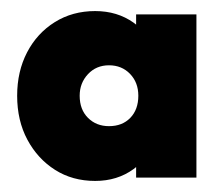

<svg xmlns="http://www.w3.org/2000/svg" viewBox="-20 -735 404 347"><path d="M152 -408Q111 -408 79.5 -428Q48 -448 29.5 -482.5Q11 -517 11 -562Q11 -606 29 -640.5Q47 -675 79 -695Q111 -715 152 -715Q192 -715 221.5 -694Q251 -673 257 -641V-482Q251 -451 221.5 -429.5Q192 -408 152 -408ZM177 -507Q201 -507 215.5 -522Q230 -537 230 -562Q230 -586 215 -601.5Q200 -617 177 -617Q154 -617 139 -601Q124 -585 124 -562Q124 -537 139 -522Q154 -507 177 -507ZM226 -414V-493L242 -565L226 -636V-709H335V-414Z"/></svg>

Font: Outfit ExtraBold
Style: Regular
Weight: 800
Designer: Rodrigo Fuenzalida
Foundry: fragTYPE
Version: Version 1.100;gftools[0.9.27]